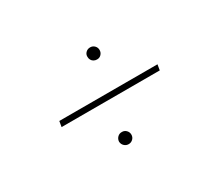

<svg xmlns="http://www.w3.org/2000/svg" viewBox="-78 -633 794 698"><g transform="rotate(-30 318.5 -284.5)"><path d="M528.3 -295.9 524.4 -272.5H112.3L116.2 -295.9ZM293 -96.7Q282.2 -96.7 274.7 -104Q267.1 -111.3 266.6 -122.1Q267.1 -132.8 274.7 -140.4Q282.2 -147.9 293 -147.5Q303.2 -147.9 310.8 -140.4Q318.4 -132.8 318.4 -122.1Q318.4 -111.3 310.8 -104Q303.2 -96.7 293 -96.7ZM346.7 -420.9Q339.8 -420.9 334 -424.1Q328.1 -427.2 324.7 -433.1Q321.3 -439 321.3 -446.3Q320.8 -457 328.4 -464.4Q335.9 -471.7 346.7 -471.7Q357.4 -471.7 364.7 -464.4Q372.1 -457 372.1 -446.3Q372.1 -435.5 364.7 -428Q357.4 -420.4 346.7 -420.9Z"/></g></svg>

Font: Inter Tight Thin
Style: Italic
Weight: 250
Italic angle: -9.39999°
Designer: Rasmus Andersson
Foundry: rsms
Version: Version 3.004